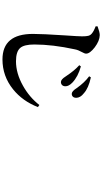

<svg xmlns="http://www.w3.org/2000/svg" viewBox="340 -1126 820 1540"><g transform="rotate(90 750.0 -356.0)"><path d="M457 34.2Q252 34.2 252 -210Q252 -287.1 263.7 -464.8Q271.5 -575.2 271.5 -604.5Q271.5 -638.7 267.1 -654.8Q262.7 -670.9 250 -681.6Q231.4 -698.2 191.4 -712.9V-728.5Q238.3 -746.1 261.7 -746.1Q307.6 -745.1 359.4 -706.1Q410.2 -667 410.2 -636.7Q410.2 -625 397.5 -602.5Q380.9 -573.2 376 -547.9Q336.9 -368.2 336.9 -221.7Q336.9 -139.6 364.3 -108.4Q393.6 -74.2 471.7 -74.2Q567.4 -74.2 667 -129.9Q759.8 -181.6 822.3 -261.7L838.9 -250Q791 -127 696.3 -50.8Q590.8 34.2 457 34.2ZM637.7 -434.6Q617.2 -434.6 593.8 -471.7Q592.8 -473.6 589.8 -477.5Q545.9 -543.9 502.9 -582L512.7 -594.7Q594.7 -572.3 642.6 -526.4Q672.9 -497.1 671.9 -469.7Q671.9 -454.1 662.6 -444.3Q653.3 -434.6 637.7 -434.6ZM732.4 -521.5Q711.9 -521.5 686.5 -561.5Q642.6 -624 591.8 -661.1L600.6 -674.8Q687.5 -656.2 728.5 -618.2Q764.6 -590.8 764.6 -555.7Q764.6 -541 755.9 -531.2Q747.1 -521.5 732.4 -521.5Z"/></g></svg>

Font: Bpmf GenRyu Min B
Style: B
Weight: 700
Foundry: But Ko
Version: Version 1.320